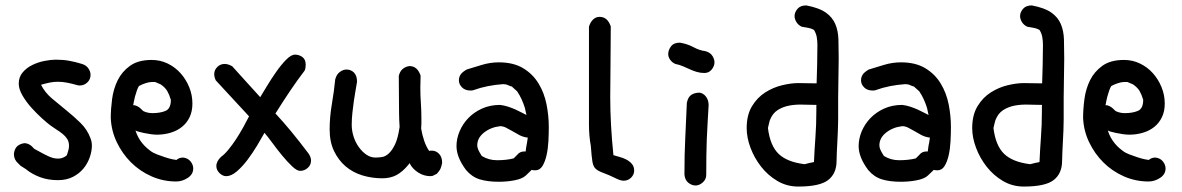

<svg xmlns="http://www.w3.org/2000/svg" viewBox="-20 -642 4341 705"><path d="M281.2 -407.2Q296.9 -402.3 304.7 -390.6Q312.5 -378.9 312.5 -367.2Q312.5 -350.6 300.8 -339.4Q289.1 -328.1 272.5 -328.1Q267.6 -328.1 264.6 -329.1Q244.1 -335 226.6 -338.4Q209 -341.8 192.4 -341.8Q177.7 -341.8 163.1 -338.9Q148.4 -335.9 131.8 -331.1L130.9 -330.1Q145.5 -301.8 170.9 -280.3Q196.3 -258.8 223.6 -236.8Q251 -214.8 275.9 -190.4Q300.8 -166 312.5 -133.8Q317.4 -121.1 317.4 -107.4Q317.4 -86.9 309.6 -64.5Q301.8 -42 286.6 -23.4Q271.5 -4.9 248 7.3Q224.6 19.5 192.4 19.5Q156.2 19.5 126.5 8.3Q96.7 -2.9 74.2 -21.5L55.7 -33.2L46.9 -42Q32.2 -54.7 31.2 -73.2V-79.1Q34.2 -97.7 44.4 -106Q54.7 -114.3 69.3 -116.2Q88.9 -116.2 105.5 -95.7L128.9 -83Q142.6 -75.2 159.7 -67.4Q176.8 -59.6 193.4 -59.6Q207 -59.6 219.7 -67.4L225.6 -72.3Q228.5 -81.1 231 -89.8Q233.4 -98.6 233.4 -106.4Q233.4 -121.1 227.1 -131.3Q220.7 -141.6 210.4 -149.9Q200.2 -158.2 188.5 -165.5Q176.8 -172.9 165 -181.6Q154.3 -189.5 135.3 -206.5Q116.2 -223.6 96.7 -245.1Q77.1 -266.6 63 -290.5Q48.8 -314.5 48.8 -335Q48.8 -359.4 63.5 -376.5Q78.1 -393.6 99.6 -403.8Q121.1 -414.1 144.5 -418.5Q168 -422.9 184.6 -422.9Q211.9 -422.9 233.9 -418.9Q255.9 -415 281.2 -407.2Z M469.7 -257.8Q467.8 -256.8 467.8 -255.9H469.7Q476.6 -255.9 483.4 -252.4Q490.2 -249 495.1 -244.6Q500 -240.2 503.4 -236.8Q506.8 -233.4 507.8 -233.4Q522.5 -226.6 540 -226.6Q568.4 -226.6 587.9 -234.9Q607.4 -243.2 607.4 -275.4Q601.6 -294.9 594.2 -307.6Q586.9 -320.3 570.3 -332L549.8 -340.8H536.1Q528.3 -340.8 515.6 -336.9Q502.9 -333 490.2 -326.2Q486.3 -320.3 482.4 -309.1Q478.5 -297.9 475.6 -287.1Q472.7 -276.4 471.2 -267.6Q469.7 -258.8 469.7 -257.8ZM477.5 -163.1 474.6 -173.8Q486.3 -122.1 531.2 -88.9Q541 -81.1 556.2 -75.2Q571.3 -69.3 586.4 -64.5Q601.6 -59.6 613.3 -57.1Q625 -54.7 627.9 -54.7Q637.7 -63.5 652.3 -63.5Q669.9 -61.5 679.7 -49.3Q689.5 -37.1 689.5 -23.4Q689.5 -2 669.4 11.2Q649.4 24.4 627 24.4Q579.1 24.4 536.1 5.4Q493.2 -13.7 460.9 -45.9Q428.7 -78.1 408.7 -120.1Q388.7 -162.1 386.7 -209Q386.7 -241.2 391.6 -278.3Q396.5 -315.4 412.1 -347.2Q427.7 -378.9 457.5 -400.4Q487.3 -421.9 537.1 -421.9Q568.4 -421.9 595.7 -408.7Q623 -395.5 643.1 -373Q663.1 -350.6 674.8 -321.8Q686.5 -293 686.5 -261.7Q686.5 -233.4 676.3 -211.9Q666 -190.4 648.4 -176.3Q630.9 -162.1 606.9 -154.8Q583 -147.5 556.6 -147.5Q545.9 -147.5 532.7 -149.4Q519.5 -151.4 507.8 -153.8Q496.1 -156.2 487.8 -158.7Q479.5 -161.1 477.5 -163.1Z M772.5 -346.7Q766.6 -358.4 766.6 -370.1Q766.6 -384.8 777.8 -396Q789.1 -407.2 804.7 -407.2Q818.4 -407.2 833 -398.4Q861.3 -367.2 886.7 -338.9Q912.1 -310.5 935.5 -285.2Q944.3 -299.8 960 -325.7Q975.6 -351.6 993.7 -377.4Q1011.7 -403.3 1030.3 -422.4Q1048.8 -441.4 1063.5 -441.4Q1078.1 -441.4 1090.3 -432.6Q1102.5 -423.8 1102.5 -404.3Q1102.5 -391.6 1098.6 -382.8Q1070.3 -345.7 1044.4 -307.1Q1018.6 -268.6 994.1 -229.5L991.2 -225.6Q1019.5 -195.3 1049.3 -159.2Q1079.1 -123 1112.3 -79.1Q1122.1 -65.4 1122.1 -52.7Q1122.1 -36.1 1109.9 -25.4Q1097.7 -14.6 1082 -14.6Q1070.3 -14.6 1052.7 -31.2Q1035.2 -47.9 1016.6 -70.3Q998 -92.8 980.5 -116.7Q962.9 -140.6 951.2 -154.3Q940.4 -134.8 924.3 -107.9Q908.2 -81.1 889.2 -55.7Q870.1 -30.3 849.6 -12.7Q829.1 4.9 810.5 4.9Q797.9 4.9 786.1 -6.3Q774.4 -17.6 774.4 -32.2Q774.4 -49.8 792 -66.4Q804.7 -75.2 819.3 -93.3Q834 -111.3 847.7 -132.3Q861.3 -153.3 873.5 -175.3Q885.7 -197.3 894.5 -214.8Z M1568.4 3.9Q1564.5 3.9 1561.5 4.9Q1536.1 4.9 1515.1 -8.8Q1494.1 -22.5 1484.4 -42V-43Q1483.4 -43 1480.5 -38.1Q1458 -10.7 1435.5 1Q1413.1 12.7 1383.8 12.7Q1345.7 12.7 1310.5 2Q1275.4 -8.8 1249 -31.2Q1222.7 -53.7 1206.5 -87.4Q1190.4 -121.1 1190.4 -167Q1190.4 -211.9 1198.7 -260.7Q1207 -309.6 1210.9 -350.6Q1215.8 -369.1 1228 -377.9Q1240.2 -386.7 1252 -386.7Q1268.6 -386.7 1279.8 -375.5Q1291 -364.3 1291 -341.8Q1289.1 -328.1 1285.6 -310.1Q1282.2 -292 1279.3 -271Q1276.4 -250 1273.9 -227.5Q1271.5 -205.1 1271.5 -183.6Q1271.5 -162.1 1278.3 -140.6Q1285.2 -119.1 1297.4 -102.1Q1309.6 -85 1325.2 -74.2Q1340.8 -63.5 1358.4 -63.5Q1370.1 -63.5 1382.8 -65.4Q1395.5 -67.4 1407.7 -78.6Q1419.9 -89.8 1430.7 -112.3Q1441.4 -134.8 1447.3 -175.8Q1446.3 -191.4 1445.8 -204.1Q1445.3 -216.8 1445.3 -227.5L1444.3 -363.3Q1448.2 -379.9 1458.5 -388.7Q1468.8 -397.5 1483.4 -399.4Q1512.7 -399.4 1524.4 -364.3Q1524.4 -353.5 1523.9 -342.3Q1523.4 -331.1 1523.4 -320.3Q1523.4 -291 1525.4 -263.2Q1527.3 -235.4 1527.3 -207Q1527.3 -197.3 1527.3 -188Q1527.3 -178.7 1526.4 -169.9Q1530.3 -146.5 1537.6 -125Q1544.9 -103.5 1555.7 -87.9Q1558.6 -88.9 1565.4 -88.9Q1581.1 -88.9 1592.3 -77.1Q1603.5 -65.4 1603.5 -43.9Q1600.6 -29.3 1597.2 -22Q1593.8 -14.6 1584 -3.9Z M1918 -136.7 1911.1 -137.7Q1896.5 -140.6 1884.3 -147.5Q1872.1 -154.3 1860.4 -161.1Q1848.6 -168 1837.9 -173.3Q1827.1 -178.7 1816.4 -178.7Q1782.2 -174.8 1757.3 -155.3Q1732.4 -135.7 1732.4 -108.4Q1732.4 -100.6 1736.3 -91.8Q1740.2 -83 1749 -69.3Q1774.4 -53.7 1804.7 -53.7Q1839.8 -53.7 1866.2 -60.5L1878.9 -73.2Q1888.7 -85.9 1905.3 -85.9H1910.2Q1911.1 -93.8 1912.1 -101.6Q1913.1 -109.4 1915 -117.2ZM1932.6 -18.6 1910.2 2.9Q1897.5 14.6 1869.6 20Q1841.8 25.4 1811.5 25.4Q1770.5 25.4 1741.7 16.6Q1712.9 7.8 1691.4 -17.6Q1656.2 -64.5 1656.2 -105.5Q1656.2 -132.8 1667.5 -159.7Q1678.7 -186.5 1699.2 -208Q1719.7 -229.5 1749.5 -243.2Q1779.3 -256.8 1816.4 -256.8Q1832 -254.9 1846.7 -250Q1861.3 -245.1 1874 -239.3Q1886.7 -233.4 1897 -228Q1907.2 -222.7 1913.1 -219.7L1907.2 -246.1Q1902.3 -261.7 1895.5 -276.9Q1888.7 -292 1878.9 -306.6L1859.4 -324.2Q1851.6 -326.2 1844.7 -329.6Q1837.9 -333 1827.1 -333Q1798.8 -331.1 1771.5 -325.7Q1744.1 -320.3 1716.8 -310.5Q1713.9 -309.6 1708 -309.6Q1687.5 -309.6 1676.3 -321.3Q1665 -333 1665 -346.7Q1665 -358.4 1670.9 -367.7Q1676.8 -377 1693.4 -386.7Q1718.8 -394.5 1749.5 -403.8Q1780.3 -413.1 1811.5 -413.1Q1865.2 -413.1 1900.9 -391.6Q1936.5 -370.1 1957.5 -335.4Q1978.5 -300.8 1986.8 -258.8Q1995.1 -216.8 1995.1 -175.8Q1995.1 -151.4 1993.7 -123.5Q1992.2 -95.7 1986.8 -71.8Q1981.4 -47.9 1971.7 -32.2Q1961.9 -16.6 1945.3 -16.6Q1941.4 -16.6 1937.5 -17.1Q1933.6 -17.6 1932.6 -18.6Z M2142.6 -543.9Q2147.5 -560.5 2157.7 -570.3Q2168 -580.1 2181.6 -580.1Q2210.9 -580.1 2222.7 -544.9Q2222.7 -471.7 2221.7 -406.7Q2220.7 -341.8 2220.7 -284.2Q2220.7 -186.5 2232.4 -72.3Q2241.2 -69.3 2254.4 -65.9Q2267.6 -62.5 2279.8 -56.2Q2292 -49.8 2300.3 -40Q2308.6 -30.3 2308.6 -15.6Q2308.6 -1 2297.4 10.3Q2286.1 21.5 2270.5 21.5Q2259.8 21.5 2247.1 15.6Q2212.9 -1 2194.8 -7.3Q2176.8 -13.7 2167.5 -22Q2158.2 -30.3 2155.3 -48.3Q2152.3 -66.4 2149.4 -106.4Q2142.6 -142.6 2142.6 -185.5Q2142.6 -228.5 2142.6 -268.6Z M2502 -264.6Q2506.8 -287.1 2519.5 -294.4Q2532.2 -301.8 2548.8 -301.8Q2562.5 -299.8 2572.3 -287.1Q2582 -274.4 2582 -255.9Q2580.1 -217.8 2578.1 -188Q2576.2 -158.2 2575.2 -129.9Q2574.2 -101.6 2573.7 -70.8Q2573.2 -40 2573.2 0Q2573.2 16.6 2560.5 27.8Q2547.9 39.1 2534.2 39.1Q2520.5 39.1 2507.8 29.3Q2495.1 19.5 2493.2 -1Q2493.2 -78.1 2496.1 -132.8ZM2460 -407.2Q2448.2 -412.1 2440.9 -422.4Q2433.6 -432.6 2433.6 -443.4Q2433.6 -458 2443.8 -471.7Q2454.1 -485.4 2476.6 -485.4Q2504.9 -480.5 2526.4 -468.8Q2547.9 -457 2570.3 -454.1Q2587.9 -449.2 2595.7 -437Q2603.5 -424.8 2603.5 -413.1Q2603.5 -399.4 2593.3 -386.7Q2583 -374 2566.4 -374Q2551.8 -374 2538.6 -377.9Q2525.4 -381.8 2512.7 -387.7Q2500 -393.6 2487.3 -398.9Q2474.6 -404.3 2460 -407.2Z M2923.8 -543.9Q2911.1 -549.8 2904.3 -561Q2897.5 -572.3 2897.5 -583Q2897.5 -596.7 2908.2 -609.4Q2918.9 -622.1 2940.4 -622.1Q2987.3 -613.3 3011.7 -596.2Q3036.1 -579.1 3046.9 -554.2Q3057.6 -529.3 3058.6 -497.1Q3059.6 -464.8 3059.6 -426.8Q3059.6 -390.6 3058.6 -355.5Q3057.6 -320.3 3057.6 -283.2V-203.1Q3057.6 -184.6 3056.6 -163.6Q3055.7 -142.6 3054.7 -122.1Q3053.7 -101.6 3052.7 -83Q3051.8 -64.5 3051.8 -51.8Q3051.8 -4.9 3021 19Q2990.2 43 2911.1 43Q2869.1 43 2834.5 22.5Q2799.8 2 2774.9 -29.8Q2750 -61.5 2735.8 -99.1Q2721.7 -136.7 2721.7 -171.9Q2721.7 -219.7 2741.2 -252Q2760.7 -284.2 2790 -302.7Q2819.3 -321.3 2852.1 -329.1Q2884.8 -336.9 2911.1 -336.9Q2927.7 -336.9 2944.3 -336.4Q2960.9 -335.9 2978.5 -335.9Q2979.5 -368.2 2980.5 -404.8Q2981.4 -441.4 2981.4 -476.6Q2981.4 -492.2 2979 -505.9Q2976.6 -519.5 2968.8 -532.2Q2958 -538.1 2948.2 -539.6Q2938.5 -541 2923.8 -543.9ZM2977.5 -253.9Q2978.5 -255.9 2978.5 -255.9Q2977.5 -256.8 2977.5 -256.8Q2954.1 -256.8 2928.2 -257.8Q2902.3 -258.8 2878.4 -254.4Q2854.5 -250 2835.4 -237.8Q2816.4 -225.6 2806.6 -200.2Q2804.7 -194.3 2803.2 -186.5Q2801.8 -178.7 2799.8 -171.9Q2807.6 -107.4 2838.9 -77.1Q2870.1 -46.9 2934.6 -39.1Q2944.3 -42 2953.6 -43.9Q2962.9 -45.9 2968.8 -46.9Q2970.7 -91.8 2974.1 -137.7Q2977.5 -183.6 2977.5 -232.4Z M3394.5 -136.7 3387.7 -137.7Q3373 -140.6 3360.8 -147.5Q3348.6 -154.3 3336.9 -161.1Q3325.2 -168 3314.5 -173.3Q3303.7 -178.7 3293 -178.7Q3258.8 -174.8 3233.9 -155.3Q3209 -135.7 3209 -108.4Q3209 -100.6 3212.9 -91.8Q3216.8 -83 3225.6 -69.3Q3251 -53.7 3281.2 -53.7Q3316.4 -53.7 3342.8 -60.5L3355.5 -73.2Q3365.2 -85.9 3381.8 -85.9H3386.7Q3387.7 -93.8 3388.7 -101.6Q3389.6 -109.4 3391.6 -117.2ZM3409.2 -18.6 3386.7 2.9Q3374 14.6 3346.2 20Q3318.4 25.4 3288.1 25.4Q3247.1 25.4 3218.3 16.6Q3189.5 7.8 3168 -17.6Q3132.8 -64.5 3132.8 -105.5Q3132.8 -132.8 3144 -159.7Q3155.3 -186.5 3175.8 -208Q3196.3 -229.5 3226.1 -243.2Q3255.9 -256.8 3293 -256.8Q3308.6 -254.9 3323.2 -250Q3337.9 -245.1 3350.6 -239.3Q3363.3 -233.4 3373.5 -228Q3383.8 -222.7 3389.6 -219.7L3383.8 -246.1Q3378.9 -261.7 3372.1 -276.9Q3365.2 -292 3355.5 -306.6L3335.9 -324.2Q3328.1 -326.2 3321.3 -329.6Q3314.5 -333 3303.7 -333Q3275.4 -331.1 3248 -325.7Q3220.7 -320.3 3193.4 -310.5Q3190.4 -309.6 3184.6 -309.6Q3164.1 -309.6 3152.8 -321.3Q3141.6 -333 3141.6 -346.7Q3141.6 -358.4 3147.5 -367.7Q3153.3 -377 3169.9 -386.7Q3195.3 -394.5 3226.1 -403.8Q3256.8 -413.1 3288.1 -413.1Q3341.8 -413.1 3377.4 -391.6Q3413.1 -370.1 3434.1 -335.4Q3455.1 -300.8 3463.4 -258.8Q3471.7 -216.8 3471.7 -175.8Q3471.7 -151.4 3470.2 -123.5Q3468.8 -95.7 3463.4 -71.8Q3458 -47.9 3448.2 -32.2Q3438.5 -16.6 3421.9 -16.6Q3418 -16.6 3414.1 -17.1Q3410.2 -17.6 3409.2 -18.6Z M3752 -543.9Q3739.3 -549.8 3732.4 -561Q3725.6 -572.3 3725.6 -583Q3725.6 -596.7 3736.3 -609.4Q3747.1 -622.1 3768.6 -622.1Q3815.4 -613.3 3839.8 -596.2Q3864.3 -579.1 3875 -554.2Q3885.7 -529.3 3886.7 -497.1Q3887.7 -464.8 3887.7 -426.8Q3887.7 -390.6 3886.7 -355.5Q3885.7 -320.3 3885.7 -283.2V-203.1Q3885.7 -184.6 3884.8 -163.6Q3883.8 -142.6 3882.8 -122.1Q3881.8 -101.6 3880.9 -83Q3879.9 -64.5 3879.9 -51.8Q3879.9 -4.9 3849.1 19Q3818.4 43 3739.3 43Q3697.3 43 3662.6 22.5Q3627.9 2 3603 -29.8Q3578.1 -61.5 3564 -99.1Q3549.8 -136.7 3549.8 -171.9Q3549.8 -219.7 3569.3 -252Q3588.9 -284.2 3618.2 -302.7Q3647.5 -321.3 3680.2 -329.1Q3712.9 -336.9 3739.3 -336.9Q3755.9 -336.9 3772.5 -336.4Q3789.1 -335.9 3806.6 -335.9Q3807.6 -368.2 3808.6 -404.8Q3809.6 -441.4 3809.6 -476.6Q3809.6 -492.2 3807.1 -505.9Q3804.7 -519.5 3796.9 -532.2Q3786.1 -538.1 3776.4 -539.6Q3766.6 -541 3752 -543.9ZM3805.7 -253.9Q3806.6 -255.9 3806.6 -255.9Q3805.7 -256.8 3805.7 -256.8Q3782.2 -256.8 3756.3 -257.8Q3730.5 -258.8 3706.5 -254.4Q3682.6 -250 3663.6 -237.8Q3644.5 -225.6 3634.8 -200.2Q3632.8 -194.3 3631.3 -186.5Q3629.9 -178.7 3627.9 -171.9Q3635.7 -107.4 3667 -77.1Q3698.2 -46.9 3762.7 -39.1Q3772.5 -42 3781.7 -43.9Q3791 -45.9 3796.9 -46.9Q3798.8 -91.8 3802.2 -137.7Q3805.7 -183.6 3805.7 -232.4Z M4040 -257.8Q4038.1 -256.8 4038.1 -255.9H4040Q4046.9 -255.9 4053.7 -252.4Q4060.5 -249 4065.4 -244.6Q4070.3 -240.2 4073.7 -236.8Q4077.1 -233.4 4078.1 -233.4Q4092.8 -226.6 4110.4 -226.6Q4138.7 -226.6 4158.2 -234.9Q4177.7 -243.2 4177.7 -275.4Q4171.9 -294.9 4164.6 -307.6Q4157.2 -320.3 4140.6 -332L4120.1 -340.8H4106.4Q4098.6 -340.8 4085.9 -336.9Q4073.2 -333 4060.5 -326.2Q4056.6 -320.3 4052.7 -309.1Q4048.8 -297.9 4045.9 -287.1Q4043 -276.4 4041.5 -267.6Q4040 -258.8 4040 -257.8ZM4047.9 -163.1 4044.9 -173.8Q4056.6 -122.1 4101.6 -88.9Q4111.3 -81.1 4126.5 -75.2Q4141.6 -69.3 4156.7 -64.5Q4171.9 -59.6 4183.6 -57.1Q4195.3 -54.7 4198.2 -54.7Q4208 -63.5 4222.7 -63.5Q4240.2 -61.5 4250 -49.3Q4259.8 -37.1 4259.8 -23.4Q4259.8 -2 4239.7 11.2Q4219.7 24.4 4197.3 24.4Q4149.4 24.4 4106.4 5.4Q4063.5 -13.7 4031.2 -45.9Q3999 -78.1 3979 -120.1Q3959 -162.1 3957 -209Q3957 -241.2 3961.9 -278.3Q3966.8 -315.4 3982.4 -347.2Q3998 -378.9 4027.8 -400.4Q4057.6 -421.9 4107.4 -421.9Q4138.7 -421.9 4166 -408.7Q4193.4 -395.5 4213.4 -373Q4233.4 -350.6 4245.1 -321.8Q4256.8 -293 4256.8 -261.7Q4256.8 -233.4 4246.6 -211.9Q4236.3 -190.4 4218.8 -176.3Q4201.2 -162.1 4177.2 -154.8Q4153.3 -147.5 4127 -147.5Q4116.2 -147.5 4103 -149.4Q4089.8 -151.4 4078.1 -153.8Q4066.4 -156.2 4058.1 -158.7Q4049.8 -161.1 4047.9 -163.1Z"/></svg>

Font: Single Day
Style: Regular
Weight: 400
Designer: DXKorea
Foundry: DXKorea
Version: Version 1.00